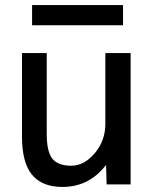

<svg xmlns="http://www.w3.org/2000/svg" viewBox="-20 -730 609 760"><path d="M107 -630V-710H467V-630ZM402 0 400 -75H398Q332 10 227 10Q147 10 107 -38Q67 -86 67 -190V-520H165V-200Q165 -129 187.5 -101.5Q210 -74 262 -74Q313 -74 355 -123.5Q397 -173 397 -240V-520H497V0Z"/></svg>

Font: Mplus 1p Medium
Style: Regular
Weight: 500
Version: Version 1.061